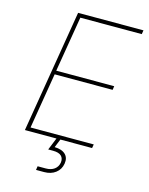

<svg xmlns="http://www.w3.org/2000/svg" viewBox="-135 -812 854 1100"><g transform="rotate(15 292.0 -262.0)"><path d="M67.9 0 188.5 -727.5H576.2L572.3 -704.1H208L153.3 -375H497.1L493.7 -352.5H149.9L95.2 -22.5H470.2L466.3 0ZM188.5 204.1 191.9 181.6H239.7Q271 181.6 290.8 167.2Q310.5 152.8 314.9 127.4Q318.8 102.5 304 87.6Q289.1 72.8 254.4 72.8H225.6L258.8 -9.3H275.9L278.3 0L257.8 50.3Q301.3 51.3 322.3 71.8Q343.3 92.3 337.4 127.4Q331.5 162.6 304.2 183.3Q276.9 204.1 236.3 204.1Z"/></g></svg>

Font: Inter Thin
Style: Italic
Weight: 250
Italic angle: -9.3988°
Designer: Rasmus Andersson
Foundry: rsms
Version: Version 4.001;git-66647c0bb